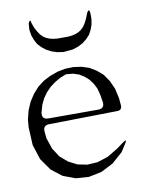

<svg xmlns="http://www.w3.org/2000/svg" viewBox="-82 -792 663 839"><g transform="rotate(-10 250.0 -372.5)"><path d="M417 -136.7Q440.4 -153.3 424.8 -128.9L403.3 -95.7L355.5 -53.7L301.8 -26.4L244.1 -14.6L186.5 -18.6L131.8 -39.1L85 -75.2L47.9 -127.9L26.4 -194.3L22.5 -273.4L25.4 -307.6L35.2 -346.7L50.8 -382.8L71.3 -414.1L95.7 -441.4L124 -462.9L154.3 -478.5L189.5 -491.2L224.6 -498L260.7 -499L295.9 -494.1L329.1 -483.4L358.4 -465.8L385.7 -442.4L407.2 -411.1L423.8 -374L433.6 -330.1L436.5 -296.9Q436.5 -276.4 416 -276.4L114.3 -271.5Q85 -271.5 87.9 -242.2L90.8 -212.9L107.4 -164.1L132.8 -125L166 -96.7L204.1 -77.1L247.1 -68.4L293 -71.3L340.8 -86.9L387.7 -115.2ZM223.6 -473.6 196.3 -462.9 170.9 -448.2 147.5 -430.7 127.9 -410.2 111.3 -386.7 98.6 -360.4 88.9 -326.2Q85 -296.9 114.3 -296.9H335.9Q362.3 -296.9 361.3 -323.2L355.5 -359.4L347.7 -388.7L335 -413.1L320.3 -432.6L302.7 -448.2L281.2 -461.9L254.9 -470.7ZM241.2 -633.8H261.7L279.3 -635.7L294.9 -639.6L309.6 -645.5L321.3 -653.3L333 -665L342.8 -679.7L351.6 -697.3L361.3 -721.7Q373 -743.2 375 -716.8V-692.4L371.1 -668L363.3 -646.5L352.5 -626L336.9 -609.4L318.4 -594.7L295.9 -583L271.5 -575.2L230.5 -571.3L203.1 -575.2L178.7 -583L156.2 -594.7L137.7 -609.4L122.1 -626L111.3 -646.5L103.5 -668L99.6 -692.4L101.6 -720.7Q111.3 -743.2 114.3 -718.8L122.1 -697.3L131.8 -679.7L141.6 -665L153.3 -653.3L165 -645.5L179.7 -639.6L195.3 -635.7L212.9 -633.8Z"/></g></svg>

Font: B2 Hana
Style: Regular
Weight: 500
Version: 2020-08-05; (max)